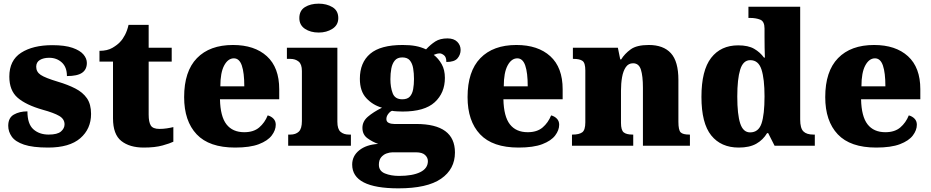

<svg xmlns="http://www.w3.org/2000/svg" viewBox="-20 -797 5090 1050"><path d="M243 10Q159 10 111.5 -6Q64 -22 44.5 -49.5Q25 -77 25 -109Q25 -153 56 -170.5Q87 -188 130 -188Q130 -119 162.5 -90Q195 -61 246 -61Q294 -61 313.5 -78Q333 -95 333 -117Q333 -146 304 -163Q275 -180 213 -197Q122 -223 76.5 -262.5Q31 -302 31 -378Q31 -467 95.5 -508.5Q160 -550 266 -550Q335 -550 376.5 -535.5Q418 -521 436.5 -499Q455 -477 455 -453Q455 -417 429 -399Q403 -381 346 -381Q346 -430 318 -455.5Q290 -481 249 -481Q218 -481 198 -469Q178 -457 178 -432Q178 -404 202.5 -387.5Q227 -371 297 -350Q351 -334 392 -313Q433 -292 455.5 -259.5Q478 -227 478 -174Q478 -92 419 -41Q360 10 243 10Z M766 10Q689 10 643.5 -26Q598 -62 598 -150V-460H524V-519Q567 -519 595 -535.5Q623 -552 637 -568Q651 -582 663.5 -606Q676 -630 683 -661H793V-536H919V-460H793V-170Q793 -130 804.5 -111Q816 -92 852 -92Q872 -92 892 -95Q912 -98 928 -102V-22Q910 -13 869 -1.5Q828 10 766 10Z M1266 10Q1124 10 1055.5 -62.5Q987 -135 987 -266Q987 -407 1057 -479Q1127 -551 1254 -551Q1372 -551 1439.5 -489.5Q1507 -428 1507 -309V-254H1183Q1185 -160 1218.5 -117Q1252 -74 1316 -74Q1367 -74 1397.5 -100Q1428 -126 1444 -166Q1463 -161 1475.5 -148Q1488 -135 1488 -115Q1488 -85 1466 -56Q1444 -27 1395.5 -8.5Q1347 10 1266 10ZM1316 -325Q1316 -399 1302.5 -438.5Q1289 -478 1259 -478Q1227 -478 1206 -439Q1185 -400 1185 -325Z M1723 -619Q1678 -619 1647.5 -639.5Q1617 -660 1617 -698Q1617 -739 1647.5 -758Q1678 -777 1723 -777Q1766 -777 1798 -758Q1830 -739 1830 -698Q1830 -660 1798 -639.5Q1766 -619 1723 -619ZM1556 0V-61H1568Q1597 -61 1614 -77Q1631 -93 1631 -135V-409Q1631 -446 1613 -460.5Q1595 -475 1568 -475H1549V-536H1825V-131Q1825 -91 1842.5 -76Q1860 -61 1888 -61H1899V0Z M2159 233Q1906 233 1906 103Q1906 56 1944.5 25Q1983 -6 2048 -10Q2017 -21 1989.5 -41Q1962 -61 1962 -98Q1962 -133 1991.5 -158.5Q2021 -184 2069 -208Q2019 -222 1983.5 -260Q1948 -298 1948 -366Q1948 -455 2004.5 -503Q2061 -551 2182 -551Q2222 -551 2252 -545.5Q2282 -540 2310 -527Q2335 -554 2361 -570.5Q2387 -587 2427 -587Q2462 -587 2480.5 -568.5Q2499 -550 2499 -524Q2499 -498 2482 -478Q2465 -458 2421 -458Q2421 -485 2408 -495Q2395 -505 2385 -505Q2374 -505 2366 -502Q2358 -499 2352 -497Q2378 -477 2395.5 -446Q2413 -415 2413 -371Q2413 -289 2357.5 -238Q2302 -187 2182 -187Q2172 -187 2152 -188Q2132 -189 2124 -191Q2114 -188 2103.5 -174.5Q2093 -161 2093 -146Q2093 -131 2106 -125Q2119 -119 2136 -119H2256Q2468 -119 2468 37Q2468 128 2392 180.5Q2316 233 2159 233ZM2180 -254Q2208 -254 2221.5 -269Q2235 -284 2239.5 -309.5Q2244 -335 2244 -365Q2244 -396 2239.5 -423Q2235 -450 2221.5 -466.5Q2208 -483 2180 -483Q2153 -483 2139 -466Q2125 -449 2120 -422Q2115 -395 2115 -364Q2115 -320 2127.5 -287Q2140 -254 2180 -254ZM2162 165Q2236 165 2278 144.5Q2320 124 2320 84Q2320 65 2304.5 50.5Q2289 36 2255 36H2126Q2112 36 2094.5 42Q2077 48 2064.5 63Q2052 78 2052 104Q2052 138 2085 151.5Q2118 165 2162 165Z M2816 10Q2674 10 2605.5 -62.5Q2537 -135 2537 -266Q2537 -407 2607 -479Q2677 -551 2804 -551Q2922 -551 2989.5 -489.5Q3057 -428 3057 -309V-254H2733Q2735 -160 2768.5 -117Q2802 -74 2866 -74Q2917 -74 2947.5 -100Q2978 -126 2994 -166Q3013 -161 3025.5 -148Q3038 -135 3038 -115Q3038 -85 3016 -56Q2994 -27 2945.5 -8.5Q2897 10 2816 10ZM2866 -325Q2866 -399 2852.5 -438.5Q2839 -478 2809 -478Q2777 -478 2756 -439Q2735 -400 2735 -325Z M3108 0V-61H3112Q3146 -61 3163.5 -73Q3181 -85 3181 -128V-412Q3181 -453 3165.5 -464Q3150 -475 3117 -475H3113V-536H3359L3372 -472H3377Q3396 -503 3429 -527Q3462 -551 3528 -551Q3608 -551 3649 -506Q3690 -461 3690 -360V-131Q3690 -85 3702.5 -73Q3715 -61 3749 -61H3753V0H3496V-317Q3496 -381 3485 -416Q3474 -451 3442 -451Q3417 -451 3402.5 -430Q3388 -409 3382 -375Q3376 -341 3376 -301V-125Q3376 -85 3391 -73Q3406 -61 3439 -61H3443V0Z M4020 10Q3923 10 3869.5 -56.5Q3816 -123 3816 -267Q3816 -412 3869 -480.5Q3922 -549 4017 -549Q4072 -549 4104.5 -530Q4137 -511 4158 -482H4163Q4162 -505 4161.5 -536Q4161 -567 4161 -596V-641Q4161 -680 4137.5 -689.5Q4114 -699 4081 -699H4073V-760H4356V-143Q4356 -96 4373.5 -78.5Q4391 -61 4428 -61H4436V0H4216L4181 -69H4175Q4153 -32 4116 -11Q4079 10 4020 10ZM4082 -73Q4128 -73 4144.5 -121.5Q4161 -170 4161 -270Q4161 -365 4144.5 -416.5Q4128 -468 4083 -468Q4044 -468 4028 -416.5Q4012 -365 4012 -269Q4012 -171 4028 -122Q4044 -73 4082 -73Z M4772 10Q4630 10 4561.5 -62.5Q4493 -135 4493 -266Q4493 -407 4563 -479Q4633 -551 4760 -551Q4878 -551 4945.5 -489.5Q5013 -428 5013 -309V-254H4689Q4691 -160 4724.5 -117Q4758 -74 4822 -74Q4873 -74 4903.5 -100Q4934 -126 4950 -166Q4969 -161 4981.5 -148Q4994 -135 4994 -115Q4994 -85 4972 -56Q4950 -27 4901.5 -8.5Q4853 10 4772 10ZM4822 -325Q4822 -399 4808.5 -438.5Q4795 -478 4765 -478Q4733 -478 4712 -439Q4691 -400 4691 -325Z"/></svg>

Font: Noto Serif Myanmar Black
Style: Regular
Weight: 900
Designer: Ben Mitchell and the Monotype Design Team
Foundry: Monotype Imaging Inc.
Version: Version 2.106; ttfautohint (v1.8.4.7-5d5b)